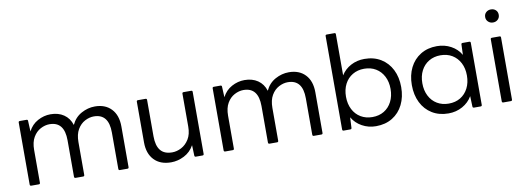

<svg xmlns="http://www.w3.org/2000/svg" viewBox="-59 -1108 4040 1476"><g transform="rotate(-10 1960.5 -370.0)"><path d="M89 0Q78 0 78 -11V-495Q78 -505 89 -505H140Q151 -505 151 -495L155 -412Q181 -463 229 -489Q277 -515 329 -515Q390 -515 432.5 -486Q475 -457 492 -403Q518 -459 569 -487Q620 -515 675 -515Q756 -515 803 -465.5Q850 -416 850 -328V-11Q850 0 840 0H781Q770 0 770 -11V-295Q770 -441 654 -441Q619 -441 584 -422.5Q549 -404 526.5 -365.5Q504 -327 504 -267V-11Q504 0 494 0H435Q424 0 424 -11V-295Q424 -441 308 -441Q273 -441 238 -422.5Q203 -404 180.5 -365.5Q158 -327 158 -267V-11Q158 0 148 0Z M1180 10Q1095 10 1047.5 -40Q1000 -90 1000 -177V-495Q1000 -505 1010 -505H1069Q1080 -505 1080 -495V-211Q1080 -138 1109.5 -101Q1139 -64 1201 -64Q1237 -64 1272.5 -82.5Q1308 -101 1332 -139.5Q1356 -178 1356 -238V-495Q1356 -505 1367 -505H1426Q1436 -505 1436 -495V-11Q1436 0 1426 0H1374Q1363 0 1363 -11L1360 -92Q1332 -41 1282 -15.5Q1232 10 1180 10Z M1603 0Q1592 0 1592 -11V-495Q1592 -505 1603 -505H1654Q1665 -505 1665 -495L1669 -412Q1695 -463 1743 -489Q1791 -515 1843 -515Q1904 -515 1946.5 -486Q1989 -457 2006 -403Q2032 -459 2083 -487Q2134 -515 2189 -515Q2270 -515 2317 -465.5Q2364 -416 2364 -328V-11Q2364 0 2354 0H2295Q2284 0 2284 -11V-295Q2284 -441 2168 -441Q2133 -441 2098 -422.5Q2063 -404 2040.5 -365.5Q2018 -327 2018 -267V-11Q2018 0 2008 0H1949Q1938 0 1938 -11V-295Q1938 -441 1822 -441Q1787 -441 1752 -422.5Q1717 -404 1694.5 -365.5Q1672 -327 1672 -267V-11Q1672 0 1662 0Z M2779 10Q2720 10 2670.5 -17.5Q2621 -45 2594 -92L2590 -11Q2590 0 2579 0H2528Q2517 0 2517 -11V-740Q2517 -750 2528 -750H2587Q2597 -750 2597 -740V-419Q2625 -464 2673 -489.5Q2721 -515 2779 -515Q2853 -515 2907.5 -481.5Q2962 -448 2991.5 -389Q3021 -330 3021 -253Q3021 -176 2991.5 -116.5Q2962 -57 2907.5 -23.5Q2853 10 2779 10ZM2764 -64Q2816 -64 2855 -87.5Q2894 -111 2916 -154Q2938 -197 2938 -253Q2938 -309 2916 -351.5Q2894 -394 2855 -417.5Q2816 -441 2764 -441Q2713 -441 2673.5 -417.5Q2634 -394 2612 -351.5Q2590 -309 2590 -253Q2590 -197 2612 -154Q2634 -111 2673.5 -87.5Q2713 -64 2764 -64Z M3345 10Q3272 10 3217.5 -23.5Q3163 -57 3133.5 -116.5Q3104 -176 3104 -253Q3104 -330 3133.5 -389Q3163 -448 3217.5 -481.5Q3272 -515 3345 -515Q3405 -515 3454.5 -488Q3504 -461 3531 -414L3534 -495Q3534 -505 3545 -505H3597Q3607 -505 3607 -495V-11Q3607 0 3597 0H3545Q3534 0 3534 -11L3531 -92Q3504 -45 3454.5 -17.5Q3405 10 3345 10ZM3360 -64Q3412 -64 3451 -87.5Q3490 -111 3512 -154Q3534 -197 3534 -253Q3534 -309 3512 -351.5Q3490 -394 3451 -417.5Q3412 -441 3360 -441Q3309 -441 3269.5 -417.5Q3230 -394 3208 -351.5Q3186 -309 3186 -253Q3186 -197 3208 -154Q3230 -111 3269.5 -87.5Q3309 -64 3360 -64Z M3803 -619Q3781 -619 3765.5 -633.5Q3750 -648 3750 -670Q3750 -693 3765.5 -707Q3781 -721 3803 -721Q3826 -721 3841 -707Q3856 -693 3856 -670Q3856 -648 3841 -633.5Q3826 -619 3803 -619ZM3774 0Q3763 0 3763 -11V-495Q3763 -505 3774 -505H3833Q3843 -505 3843 -495V-11Q3843 0 3833 0Z"/></g></svg>

Font: LINE Seed Sans
Style: Regular
Weight: 400
Designer: LINE VX Design & Dalton Maag Ltd & Sandoll Inc
Foundry: Dalton Maag Ltd
Version: Version 1.003